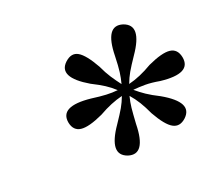

<svg xmlns="http://www.w3.org/2000/svg" viewBox="-78 -822 690 612"><g transform="rotate(-20 266.5 -515.5)"><path d="M261 -316Q204 -336 263 -421Q282 -449 291.5 -465.5Q301 -482 308 -501Q288 -496 268.5 -488Q249 -480 226 -467Q176 -444 150.5 -447Q125 -450 119 -479Q108 -538 213 -527Q242 -523 262.5 -522Q283 -521 302 -523Q287 -537 270 -548Q253 -559 227 -572Q137 -625 180 -665Q203 -686 224.5 -673.5Q246 -661 273 -613Q284 -589 295.5 -571.5Q307 -554 320 -537Q325 -556 327.5 -575Q330 -594 331 -628Q333 -732 390 -714Q447 -694 388 -609Q369 -581 359.5 -564.5Q350 -548 343 -529Q363 -534 383 -542.5Q403 -551 425 -564Q475 -587 500.5 -584Q526 -581 532 -551Q543 -492 439 -504Q411 -509 390 -509Q369 -509 349 -507Q364 -494 381 -482.5Q398 -471 424 -458Q515 -406 471 -365Q449 -345 427 -357Q405 -369 378 -417Q367 -441 356 -459Q345 -477 331 -493Q326 -474 324 -455Q322 -436 320 -402Q318 -298 261 -316Z"/></g></svg>

Font: Baskervville
Style: Italic
Weight: 400
Italic angle: -18°
Designer: ANRT
Foundry: ANRT
Version: Version 1.100